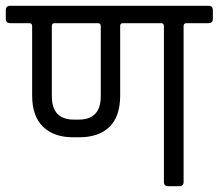

<svg xmlns="http://www.w3.org/2000/svg" viewBox="-39 -643 755 663"><path d="M299 -563H150Q140 -563 140 -553V-311Q140 -230 216 -230H233Q309 -230 309 -311V-553Q309 -563 299 -563ZM517 -563H385Q376 -563 376 -553V-313Q376 -241 339 -205Q302 -169 235 -169H213Q147 -169 109.5 -205.5Q72 -242 72 -313V-553Q72 -563 62 -563H-3Q-19 -563 -19 -578V-608Q-19 -623 -3 -623H681Q696 -623 696 -608V-578Q696 -563 681 -563H605Q595 -563 595 -553V-15Q595 0 580 0H542Q527 0 527 -15V-553Q527 -563 517 -563Z"/></svg>

Font: Rajdhani Medium
Style: Regular
Weight: 500
Designer: Satya Rajpurohit, Jyotish Sonowal
Foundry: Indian Type Foundry
Version: Version 1.201 February 1, 2022